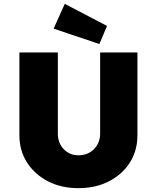

<svg xmlns="http://www.w3.org/2000/svg" viewBox="-20 -973 817 999"><path d="M388 6Q299 6 230 -29.5Q161 -65 121 -127Q81 -189 81 -269V-700H281V-278Q281 -229 311.5 -197Q342 -165 388 -165Q437 -165 469 -197Q501 -229 501 -278V-700H695V-269Q695 -189 655.5 -127Q616 -65 546.5 -29.5Q477 6 388 6ZM497 -744 259 -824 317 -953 537 -838Z"/></svg>

Font: Lexend Deca ExtraBold
Style: Regular
Weight: 800
Designer: Bonnie Shaver-Troup, Thomas Jockin
Foundry: Lexend
Version: Version 1.008; ttfautohint (v1.8.4.7-5d5b)